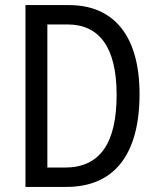

<svg xmlns="http://www.w3.org/2000/svg" viewBox="-20 -734 620 754"><path d="M528 -365C528 -593 427 -714 251 -714H80V0H241C426 0 528 -124 528 -365ZM438 -362C438 -172 373 -76 235 -76H166V-638H245C370 -638 438 -548 438 -362Z"/></svg>

Font: Noto Sans Kannada Condensed
Style: Regular
Weight: 400
Width: 3
Designer: Jelle Bosma - Monotype Design Team
Foundry: Monotype Imaging Inc.
Version: Version 2.005